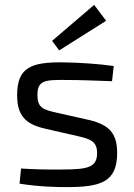

<svg xmlns="http://www.w3.org/2000/svg" viewBox="-20 -754 548 785"><path d="M414 -669 365 -734 193 -587 222 -548ZM300 -197C347 -186 377 -177 377 -129C377 -71 343 -61 234 -61C171 -60 114 -62 66 -65L60 -3C143 10 216 11 251 11C392 11 459 -9 459 -129C459 -212 423 -244 346 -263L204 -295C157 -306 133 -314 133 -365C133 -426 163 -428 253 -427C314 -427 377 -424 438 -422L445 -484C385 -493 304 -498 240 -499C107 -501 50 -478 50 -365C50 -285 81 -248 160 -229Z"/></svg>

Font: SnT
Style: Regular
Weight: 400
Designer: Natanael Gama
Version: Version 1.001;PS 001.001;hotconv 1.0.70;makeotf.lib2.5.58329